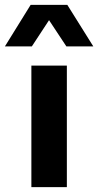

<svg xmlns="http://www.w3.org/2000/svg" viewBox="-69 -770 404 790"><path d="M-48.8 -579.1 57.1 -750H208L314.9 -579.1H204.1L132.8 -687L62 -579.1ZM60.1 0V-500H206.1V0Z"/></svg>

Font: Orkney
Style: Bold
Weight: 700
Designer: Samuel Oakes and Alfredo Marco Pradil
Foundry: Alfredo Marco Pradil
Version: 1.0